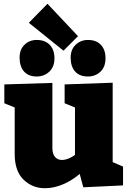

<svg xmlns="http://www.w3.org/2000/svg" viewBox="-20 -984 683 1019"><path d="M219 15Q152 15 105 -30.5Q58 -76 58 -167V-433L74 -407L3 -436V-536L258 -544V-199Q258 -167 272 -151Q286 -135 309 -135Q326 -135 347 -144Q368 -153 390 -171L378 -139V-437L394 -407L323 -436V-536L578 -545V-100L556 -133L633 -100V0L422 10L396 -87L423 -79Q374 -32 321 -8.5Q268 15 219 15ZM447 -578Q403 -578 379.5 -603.5Q356 -629 355 -675Q354 -720 381 -746Q408 -772 447 -772Q491 -772 515.5 -746Q540 -720 540 -675Q540 -629 513 -603.5Q486 -578 447 -578ZM175 -578Q132 -578 108.5 -603.5Q85 -629 84 -675Q83 -720 109.5 -746Q136 -772 175 -772Q219 -772 244 -746Q269 -720 269 -675Q269 -629 241.5 -603.5Q214 -578 175 -578ZM317 -715 133 -863 232 -964 394 -792Z"/></svg>

Font: Bitter Thin Black
Style: Regular
Weight: 900
Version: Version 3.020